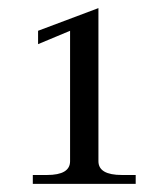

<svg xmlns="http://www.w3.org/2000/svg" viewBox="-20 -732 405 474"><path d="M61 -300H96Q153 -300 153 -334V-656L74 -623V-656L223 -712V-334Q223 -300 281 -300H315V-278H61Z"/></svg>

Font: Taviraj Light
Style: Regular
Weight: 300
Designer: Katatrad Team
Foundry: CadsonDemak
Version: Version 1.001